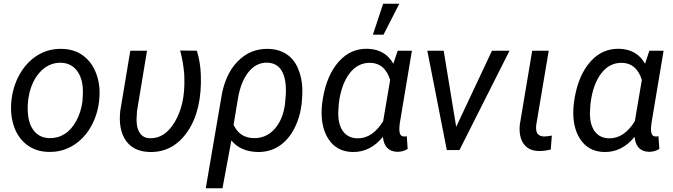

<svg xmlns="http://www.w3.org/2000/svg" viewBox="-20 -798 3577 1021"><path d="M33.7 0ZM308.6 -538.1Q375 -537.1 422.4 -502Q469.7 -466.8 492.4 -405Q515.1 -343.3 507.8 -270L506.8 -259.3Q497.6 -182.1 460.9 -119.9Q424.3 -57.6 366.2 -22.9Q308.1 11.7 238.8 9.8Q172.9 8.8 125.2 -26.4Q77.6 -61.5 55.7 -122.1Q33.7 -182.6 40 -255.4Q47.4 -337.4 84.5 -402.8Q121.6 -468.3 179.9 -504.2Q238.3 -540 308.6 -538.1ZM128.9 -254.9Q125.5 -224.1 128.9 -190.9Q133.8 -133.3 163.3 -99.1Q192.9 -64.9 242.2 -63.5Q286.1 -62 323.2 -85.2Q360.4 -108.4 385.7 -155.3Q411.1 -202.1 418.5 -259.3Q422.4 -304.2 419.9 -335Q414.1 -394 384.3 -428.2Q354.5 -462.4 305.2 -464.4Q236.8 -465.8 189 -410.6Q141.1 -355.5 129.9 -266.1Z M761.7 -528.3 708.5 -206.5 706.1 -161.1Q706.1 -115.7 724.1 -89.8Q742.2 -64 776.9 -63Q856.9 -60.1 910.4 -151.1Q963.9 -242.2 960.4 -377.9L959.5 -404.3Q954.6 -468.3 938 -529.3L1026.9 -528.3Q1045.4 -467.3 1047.9 -403.8Q1055.2 -213.9 978.5 -100.3Q901.9 13.2 775.9 10.3Q690.4 8.3 649.4 -50.3Q608.4 -108.9 619.6 -209L672.9 -528.3Z M1157.2 -281.7Q1165.5 -336.4 1186.8 -385.5Q1208 -434.6 1242.7 -470.2Q1310.1 -540.5 1406.7 -538.1Q1462.9 -536.6 1503.2 -510.3Q1543.5 -483.9 1564.9 -433.8Q1586.4 -383.8 1587.9 -321.8Q1588.4 -292.5 1584 -244.6Q1574.7 -170.4 1543.2 -111.1Q1511.7 -51.8 1462.6 -20.3Q1413.6 11.2 1350.6 10.3Q1258.8 8.3 1210.4 -51.3L1163.1 203.1H1074.2ZM1222.2 -134.3Q1253.9 -65.4 1328.6 -63.5Q1395.5 -62 1440.2 -112.1Q1484.9 -162.1 1495.6 -245.1L1500 -297.4Q1503.4 -377 1479 -419.9Q1454.6 -462.9 1401.4 -464.8Q1341.8 -465.8 1300.8 -414.1Q1259.8 -362.3 1245.1 -272.9Z M1681.2 0ZM2170.4 -528.3 2106 -143.1Q2102.1 -114.7 2104 -100.6Q2106.4 -73.2 2127 -72.3H2135.3L2143.1 -73.7L2147.9 -5.9Q2122.1 9.8 2092.3 9.3Q2023.9 7.3 2016.1 -70.3Q1948.7 12.2 1855 10.3Q1769.5 8.8 1725.3 -60.5Q1681.2 -129.9 1692.4 -242.7L1697.8 -279.3Q1719.2 -400.9 1782 -470.9Q1844.7 -541 1935.1 -538.6Q2028.8 -535.6 2071.8 -459L2094.7 -528.3ZM1781.2 -240.7 1778.8 -201.2Q1777.3 -136.7 1804 -100.1Q1830.6 -63.5 1880.4 -62.5Q1960.4 -61 2017.6 -153.8L2054.7 -373Q2027.3 -460.4 1952.1 -463.9Q1883.8 -466.3 1839.4 -408.4Q1794.9 -350.6 1782.2 -251ZM2017.6 -778.3H2103.5L2019.5 -613.8H1962.9Z M2252.4 0ZM2405.8 -123.5 2596.2 -528.3H2689.5L2423.3 0H2356L2252.4 -528.3H2339.4Z M2897.9 -528.3 2831.5 -133.3Q2830.1 -120.6 2831.1 -109.9Q2834 -73.7 2872.6 -72.3Q2889.2 -72.3 2914.6 -77.1L2908.7 -2.9Q2874 5.9 2843.8 4.9Q2791 3.9 2764.6 -33.2Q2738.3 -70.3 2744.1 -134.8L2810.1 -528.3Z M3508.8 -528.3 3444.3 -143.1Q3440.4 -114.7 3442.4 -100.6Q3444.8 -73.2 3465.3 -72.3H3473.6L3481.4 -73.7L3486.3 -5.9Q3460.4 9.8 3430.7 9.3Q3362.3 7.3 3354.5 -70.3Q3287.1 12.2 3193.4 10.3Q3107.9 8.8 3063.7 -60.5Q3019.5 -129.9 3030.8 -242.7L3036.1 -279.3Q3057.6 -400.9 3120.4 -470.9Q3183.1 -541 3273.4 -538.6Q3367.2 -535.6 3410.2 -459L3433.1 -528.3ZM3119.6 -240.7 3117.2 -201.2Q3115.7 -136.7 3142.3 -100.1Q3168.9 -63.5 3218.8 -62.5Q3298.8 -61 3356 -153.8L3393.1 -373Q3365.7 -460.4 3290.5 -463.9Q3222.2 -466.3 3177.7 -408.4Q3133.3 -350.6 3120.6 -251Z"/></svg>

Font: Roboto
Style: Italic
Weight: 400
Italic angle: -12°
Designer: Google
Version: Version 2.134; 2016; ttfautohint (v1.6)